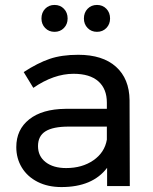

<svg xmlns="http://www.w3.org/2000/svg" viewBox="-20 -754 621 778"><path d="M414 0V-74Q355 4 229 4Q174 4 132.5 -17Q91 -38 68.5 -75Q46 -112 46 -158Q46 -229 98.5 -270.5Q151 -312 245 -313H413V-338Q413 -394 378.5 -424.5Q344 -455 278 -455Q198 -455 115 -398L76 -462Q133 -499 181.5 -515.5Q230 -532 297 -532Q396 -532 450 -483.5Q504 -435 505 -348L506 0ZM413 -188V-241H258Q195 -241 164.5 -222Q134 -203 134 -162Q134 -121 165 -97Q196 -73 248 -73Q313 -73 358.5 -104.5Q404 -136 413 -188ZM254 -679Q254 -656 239 -640.5Q224 -625 201 -625Q178 -625 163 -640.5Q148 -656 148 -679Q148 -703 163 -718.5Q178 -734 201 -734Q224 -734 239 -718.5Q254 -703 254 -679ZM426 -679Q426 -656 411 -640.5Q396 -625 373 -625Q350 -625 335 -640.5Q320 -656 320 -679Q320 -703 335 -718.5Q350 -734 373 -734Q396 -734 411 -718.5Q426 -703 426 -679Z"/></svg>

Font: Montserrat
Style: Regular
Weight: 400
Designer: Julieta Ulanovsky
Foundry: Julieta Ulanovsky
Version: Version 6.001